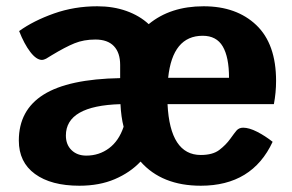

<svg xmlns="http://www.w3.org/2000/svg" viewBox="-20 -580 930 612"><path d="M853 -248H514Q522 -86 620 -86Q658 -86 679 -102Q700 -118 714 -137.5Q728 -157 734 -164Q742 -173 755 -173Q774 -173 799.5 -160Q825 -147 849 -128Q784 12 620 12Q496 12 428 -65Q395 -30 346 -9Q297 12 233 12Q143 12 91.5 -25.5Q40 -63 40 -132Q40 -229 119 -278.5Q198 -328 363 -331V-373Q363 -412 343 -433Q323 -454 284 -454Q247 -454 217.5 -442Q188 -430 145 -404L127 -393Q119 -389 114 -389Q96 -389 76.5 -414.5Q57 -440 41 -481Q87 -514 152 -537Q217 -560 290 -560Q341 -560 383 -545Q425 -530 454 -503Q523 -560 629 -560Q734 -560 797 -500Q860 -440 860 -322Q860 -285 853 -248ZM710 -332Q710 -398 690 -432Q670 -466 626 -466Q530 -466 516 -332ZM374 -176Q366 -207 364 -248Q190 -243 190 -148Q190 -119 208 -101.5Q226 -84 255 -84Q296 -84 327.5 -107.5Q359 -131 374 -176Z"/></svg>

Font: Krub
Style: Bold
Weight: 700
Version: Version 1.000; ttfautohint (v1.6)